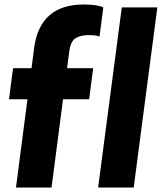

<svg xmlns="http://www.w3.org/2000/svg" viewBox="-20 -833 719 853"><path d="M209 0H51L102 -392H20L38 -530H120L132 -623Q159 -813 352 -813Q413 -813 439 -800L422 -670Q411 -677 372 -677Q340 -677 317 -664Q294 -651 288 -606L278 -530H394L376 -392H260ZM574 0H416L521 -800H679Z"/></svg>

Font: Tanohe Sans
Style: Bold Italic
Weight: 700
Designer: Village Type and Design LLC & Cristiano Sobral
Foundry: Cooper Hewitt Smithsonian Design Museum
Version: Version 1.00;September 29, 2021;FontCreator 13.0.0.2655 64-b